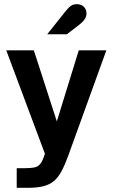

<svg xmlns="http://www.w3.org/2000/svg" viewBox="-20 -737 539 919"><path d="M60 162V68H98Q128 68 144.5 64.5Q161 61 171.5 49Q182 37 190 13L195 -1L10 -496H142L252 -156L357 -496H489L306 10Q290 54 274 83.5Q258 113 237.5 130Q217 147 187 154.5Q157 162 113 162ZM206 -573 296 -686Q310 -703 321 -710Q332 -717 348 -717Q369 -717 381.5 -704.5Q394 -692 394 -672Q394 -659 386 -646Q378 -633 356 -616L300 -573Z"/></svg>

Font: Atkinson Hyperlegible Next SemiBold
Style: Regular
Weight: 600
Designer: Elliott Scott, Megan Eiswerth, Linus Boman, Theodore Petrosky, Letters from Sweden
Foundry: Applied Design Works, Letters from Sweden
Version: Version 2.001